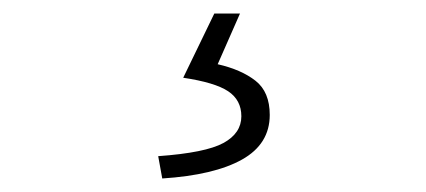

<svg xmlns="http://www.w3.org/2000/svg" viewBox="-20 -22 630 284"><path d="M220 242 214 209Q284 204 310.5 189.5Q337 175 337 150Q337 126 317.5 113Q298 100 251 93L297 -2H335L302 73Q337 81 358 97.5Q379 114 379 148Q379 191 338 214Q297 237 220 242Z"/></svg>

Font: Noto Sans SC ExtraLight
Style: Regular
Weight: 250
Designer: Ryoko NISHIZUKA 西塚涼子 (kana, bopomofo & ideographs); Paul D. Hunt (Latin, Greek & Cyrillic); Sandoll Communications 산돌커뮤니
Foundry: Adobe
Version: Version 2.004-H2;hotconv 1.0.118;makeotfexe 2.5.65603